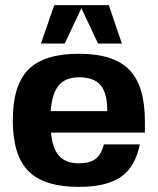

<svg xmlns="http://www.w3.org/2000/svg" viewBox="-20 -720 616 750"><path d="M179 -202Q185 -140 211 -111Q237 -82 288 -82Q331 -82 353.5 -99.5Q376 -117 386 -156H526Q509 -69 453 -29.5Q397 10 288 10Q152 10 91 -51.5Q30 -113 30 -250Q30 -387 91 -448.5Q152 -510 288 -510Q424 -510 485 -447.5Q546 -385 546 -246V-202ZM289 -418Q236 -418 209.5 -386.5Q183 -355 178 -286H399Q399 -356 373 -387Q347 -418 289 -418ZM405 -700 456 -550H363L298 -688L233 -550H140L192 -700Z"/></svg>

Font: Fivo Sans Modern
Style: Regular
Weight: 700
Designer: Alexander Slobzheninov
Foundry: Alexander Slobzheninov
Version: 1.0